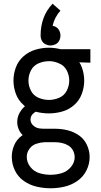

<svg xmlns="http://www.w3.org/2000/svg" viewBox="-20 -793 540 1026"><path d="M250 213Q213 213 176 204.5Q139 196 107.5 174Q76 152 59.5 117.5Q43 83 43 45Q43 12 56.5 -18.5Q70 -49 97 -68L101 -71Q92 -80 86 -90Q72 -114 72 -141Q72 -175 93 -203Q102 -216 113 -225L106 -232Q78 -256 65 -291Q52 -326 52 -362.5Q52 -399 65 -433.5Q78 -468 106 -492.5Q134 -517 169.5 -527.5Q205 -538 241 -538Q273 -538 304 -530H305H463V-458L404 -460Q412 -448 417 -434Q430 -399 430 -362.5Q430 -326 417 -291Q404 -256 376 -231.5Q348 -207 312.5 -197Q277 -187 241 -187Q206 -187 171 -196Q162 -191 154 -183Q143 -170 143 -154Q143 -136 157 -123Q171 -110 189 -107Q204 -105 220 -105H225H275Q308 -105 341 -97Q374 -89 402 -69.5Q430 -50 444.5 -18.5Q459 13 459 46Q459 84 441.5 118.5Q424 153 392.5 174.5Q361 196 324.5 204.5Q288 213 250 213ZM250 141Q280 141 309 132.5Q338 124 358.5 100Q379 76 379 47Q379 28 370 11Q361 -6 345 -15.5Q329 -25 311 -29Q293 -33 275 -33H225H224H220H217Q196 -32 175 -25Q152 -18 137.5 2Q123 22 123 45Q123 75 142.5 99.5Q162 124 191 132.5Q220 141 250 141ZM223 -33H221H220ZM241 -259Q269 -259 296 -270.5Q323 -282 336.5 -308Q350 -334 350 -362.5Q350 -391 336.5 -417Q323 -443 296 -454Q274 -464 251 -466H241Q213 -466 186 -454.5Q159 -443 145.5 -417Q132 -391 132 -362.5Q132 -334 145.5 -308Q159 -282 186 -270.5Q213 -259 241 -259ZM250 -550Q236 -550 223 -556.5Q210 -563 203.5 -576Q197 -589 197 -603Q197 -706 261 -773L303 -736Q272 -702 261 -655Q269 -654 277 -650Q290 -643 296.5 -630Q303 -617 303 -603Q303 -589 296.5 -576Q290 -563 277 -556.5Q264 -550 250 -550Z"/></svg>

Font: Iosevka SS08
Style: Regular
Weight: 400
Monospace: yes
Designer: Belleve Invis
Foundry: Belleve Invis
Version: 2.1.0; ttfautohint (v1.8.2)